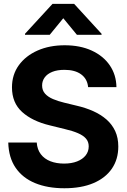

<svg xmlns="http://www.w3.org/2000/svg" viewBox="-20 -974 662 1004"><path d="M382.2 -792 310.9 -878.7 240 -792H110.7V-797.3L254.7 -953.9H367.6L511.1 -797.3V-792ZM316.6 10.4Q228.5 10.4 163.3 -16.6Q98.1 -43.5 61.7 -96.7Q25.3 -149.9 23.2 -228.5H172.1Q174.8 -192.2 193.4 -167.7Q212 -143.2 243.3 -130.9Q274.6 -118.6 314.8 -118.6Q354 -118.6 383 -129.9Q412 -141.2 428 -161.5Q443.9 -181.7 443.9 -208.6Q443.9 -233 429.4 -249.5Q414.9 -265.9 387.4 -277.7Q359.9 -289.6 320.1 -298.8L240.6 -318.4Q148.7 -340.4 95.7 -388.4Q42.6 -436.4 42.6 -517.2Q42.6 -583.2 78.3 -632.7Q114.1 -682.1 176.3 -709.7Q238.6 -737.3 318.2 -737.3Q399.3 -737.3 459.7 -709.5Q520.1 -681.7 554 -632.4Q587.8 -583 588.9 -518.4H440.8Q436.8 -561.2 404.5 -585Q372.3 -608.8 317 -608.8Q279.7 -608.8 253.5 -598.3Q227.3 -587.8 213.8 -569.2Q200.2 -550.7 200.2 -527Q200.2 -501.3 215.8 -484Q231.3 -466.8 257.6 -455.8Q283.8 -444.8 315 -437.3L380.1 -421.5Q427.4 -410.7 467.3 -392.9Q507.2 -375 536.8 -349.2Q566.3 -323.3 582.5 -288.3Q598.6 -253.2 598.6 -207.8Q598.6 -141.3 565.1 -92.2Q531.5 -43.2 468.6 -16.4Q405.6 10.4 316.6 10.4Z"/></svg>

Font: Inter Tight
Style: Regular
Weight: 400
Designer: Rasmus Andersson
Foundry: rsms
Version: Version 3.002